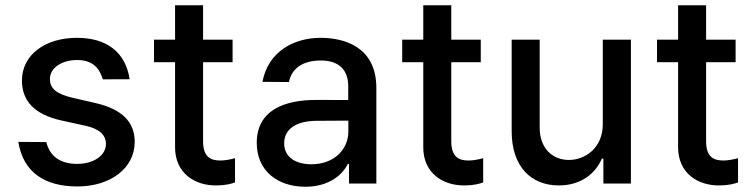

<svg xmlns="http://www.w3.org/2000/svg" viewBox="-20 -696 2855 728"><path d="M369.7 -395.2 471.6 -395.6C456 -497.2 386 -552.6 271.7 -552.6C150.6 -552.6 63.2 -487.6 63.2 -391C63.2 -313.6 110.1 -262.1 212.4 -239.3L304.7 -219.1C357.2 -207.4 381.7 -183.9 381.7 -149.9C381.7 -107.6 336.6 -74.6 272.7 -74.6C209.9 -74.6 169.4 -101.9 155.5 -157.3L49.4 -158C68.5 -40.5 152 11 273.4 11C399.5 11 490.8 -58.9 490.8 -157.7C490.8 -234.7 441.8 -282.3 341.6 -305.4L255 -325.3C195 -339.5 169 -359.7 169.4 -396.7C169 -438.6 214.5 -468.4 272.4 -468.4C335.2 -468.4 358.7 -433.2 369.7 -395.2Z M861.9 -545.5H750V-676.1H643.8V-545.5H563.9V-460.2H643.8V-138.1C643.5 -39.1 719.1 8.9 802.9 7.1C836.6 6.7 858.3 0.4 871.1 -4.3V-96.2C851.9 -90.9 832.4 -87.4 815.3 -87.4C780.9 -87.4 750 -98.7 750 -160.2V-460.2H861.9Z M1137.8 12.1C1228 12.1 1278.8 -33.7 1299 -74.6H1303.3V0H1407V-362.2C1407 -521 1282 -552.6 1195.3 -552.6C1096.6 -552.6 997.2 -502.5 975.1 -385.7L1075.6 -384.9C1085.6 -435 1125.4 -466.6 1196.7 -466.6C1265.3 -466.6 1300.4 -430.8 1300.4 -369V-316.8L1178.3 -317.1C1058.2 -317.1 953.5 -278.1 953.5 -154.1C953.5 -46.9 1034.1 12.1 1137.8 12.1ZM1057.5 -152.7C1057.5 -209.5 1107.2 -237.6 1180.8 -237.9L1300.8 -238.6V-196.7C1300.8 -132.1 1249.3 -73.2 1160.9 -73.2C1100.9 -73.2 1057.5 -100.1 1057.5 -152.7Z M1802.9 -545.5H1691.1V-676.1H1584.9V-545.5H1505V-460.2H1584.9V-138.1C1584.5 -39.1 1660.2 8.9 1744 7.1C1777.7 6.7 1799.4 0.4 1812.1 -4.3V-96.2C1793 -90.9 1773.4 -87.4 1756.4 -87.4C1721.9 -87.4 1691.1 -98.7 1691.1 -160.2V-460.2H1802.9Z M2265.6 -226.2C2266 -133.5 2197.1 -89.5 2137.4 -89.5C2071.7 -89.5 2026.3 -137.1 2026.3 -211.3V-545.5H1920.1V-198.5C1920.1 -63.2 1994.3 7.1 2099.1 7.1C2181.1 7.1 2236.9 -36.2 2262.1 -94.5H2267.8V0H2372.2V-545.5H2265.6Z M2769.2 -545.5H2657.3V-676.1H2551.1V-545.5H2471.2V-460.2H2551.1V-138.1C2550.8 -39.1 2626.4 8.9 2710.2 7.1C2744 6.7 2765.6 0.4 2778.4 -4.3V-96.2C2759.2 -90.9 2739.7 -87.4 2722.7 -87.4C2688.2 -87.4 2657.3 -98.7 2657.3 -160.2V-460.2H2769.2Z"/></svg>

Font: Margiela Sans Medium
Style: Regular
Weight: 500
Designer: Stefan Endress, Andreas Faust
Version: Version 1.100;FEAKit 1.0